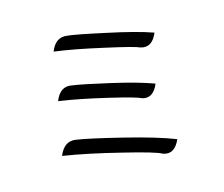

<svg xmlns="http://www.w3.org/2000/svg" viewBox="-105 -889 1211 1039"><g transform="rotate(-15 500.0 -369.5)"><path d="M258 -683Q287 -757 352 -747Q391 -744 556 -708Q722 -673 812 -641Q780 -564 718 -583Q692 -596 529 -632Q366 -669 258 -683ZM212 -418Q242 -493 305 -481Q363 -473 511 -439Q660 -405 746 -373Q714 -296 653 -316Q632 -329 479 -365Q327 -401 212 -418ZM156 -126Q187 -202 252 -191Q320 -181 502 -136Q684 -91 782 -52Q748 25 687 4Q656 -15 475 -59Q295 -104 156 -126Z"/></g></svg>

Font: Swei Toothpaste CJK TC
Style: Regular
Weight: 400
Version: Version 1.0